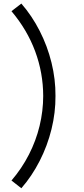

<svg xmlns="http://www.w3.org/2000/svg" viewBox="-20 -859 466 1059"><path d="M286 -330Q286.7 -421.7 264.1 -513.4Q241.5 -605.2 198.8 -688.7Q156.2 -772.2 97.7 -839.3L43.3 -797.3Q130 -694.5 174 -575.8Q218 -457 218.3 -330Q218.2 -246.7 198.4 -164.8Q178.7 -83 139.5 -6.4Q100.3 70.2 43.3 136.7L97.7 179.3Q156.2 112.2 198.8 28.7Q241.5 -54.8 264.1 -146.6Q286.7 -238.3 286 -330Z"/></svg>

Font: Tap Sans
Style: Regular
Weight: 400
Designer: Tap Payments
Foundry: Tap Payments
Version: Version 1.001;Glyphs 3.1.2 (3151)